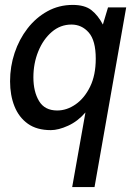

<svg xmlns="http://www.w3.org/2000/svg" viewBox="-20 -520 561 782"><path d="M274 242 328 -62Q297 -26 257.5 -8Q218 10 187 10Q130 10 93.5 -16Q57 -42 39 -87Q21 -132 21 -189Q21 -249 39.5 -304.5Q58 -360 92 -404Q126 -448 173 -474Q220 -500 276 -500Q325 -500 352 -479Q379 -458 399 -420L420 -490H494L365 242ZM213 -70Q252 -70 288 -95Q324 -120 347 -167Q370 -214 370 -281Q370 -355 341.5 -387.5Q313 -420 271 -420Q226 -420 191 -390Q156 -360 136 -311Q116 -262 116 -205Q116 -147 139 -108.5Q162 -70 213 -70Z"/></svg>

Font: Cabin VF Beta
Style: Italic
Weight: 400
Italic angle: -7°
Designer: Pablo Impallari
Foundry: Pablo Impallari. http://www.impallari.com Igino Marini. http://www.ikern.com
Version: Version 2.300